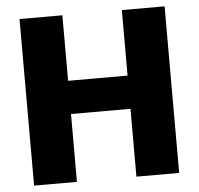

<svg xmlns="http://www.w3.org/2000/svg" viewBox="-51 -752 832 804"><g transform="rotate(-5 365.0 -350.0)"><path d="M60.1 0V-700.2H240.2V-424.8H490.2V-700.2H669.9V0H490.2V-285.2H240.2V0Z"/></g></svg>

Font: Russo One
Style: Regular
Weight: 400
Designer: Jovanny lemonad
Foundry: Jovanny Lemonad
Version: Version 1.000